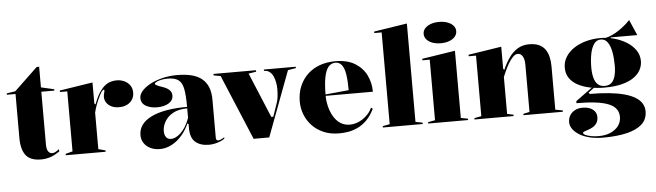

<svg xmlns="http://www.w3.org/2000/svg" viewBox="-55 -970 4811 1409"><g transform="rotate(-5 2351.0 -265.0)"><path d="M214 15Q136 15 102.5 -28Q69 -71 69 -157V-480H5V-490L69 -500L241 -664H259V-512L355 -490V-480H259V-92Q259 -56 270.5 -40Q282 -24 300 -24Q313 -24 325 -31Q337 -38 350 -49L352 -32Q339 -23 323 -14Q307 -5 290 1.5Q273 8 253.5 11.5Q234 15 214 15Z M397 0V-10L449 -24V-466H395V-477L639 -515V-360L647 -352Q659 -384 672 -410.5Q685 -437 699 -453Q722 -485 751 -500Q780 -515 818 -515Q845 -515 870.5 -504Q896 -493 913 -471Q930 -449 930 -414Q930 -386 916 -364Q902 -342 877 -329.5Q852 -317 818 -317Q787 -317 763.5 -328Q740 -339 726.5 -358Q713 -377 713 -402Q713 -412 715 -420.5Q717 -429 719 -436Q721 -443 721 -448Q721 -455 717 -455Q709 -455 698.5 -439.5Q688 -424 671 -386Q663 -369 654.5 -345Q646 -321 639 -293V-24L691 -10V0Z M1259 -515Q1324 -515 1370 -503Q1416 -491 1446 -465.5Q1476 -440 1490.5 -402Q1505 -364 1505 -312V-33Q1505 -23 1508.5 -17Q1512 -11 1521 -11Q1529 -11 1541 -16Q1553 -21 1567 -30V-20Q1554 -10 1534.5 -2Q1515 6 1493.5 10.5Q1472 15 1451 15Q1389 15 1352 -16Q1315 -47 1315 -120Q1315 -129 1315 -133Q1315 -137 1315 -140.5Q1315 -144 1315 -149L1307 -155Q1289 -115 1265 -83.5Q1241 -52 1212.5 -30Q1184 -8 1153 3.5Q1122 15 1090 15Q1052 15 1022 1Q992 -13 974 -38.5Q956 -64 956 -99Q956 -183 1049.5 -229.5Q1143 -276 1315 -276Q1315 -362 1305.5 -409.5Q1296 -457 1269 -476Q1242 -495 1191 -495Q1163 -495 1141 -490Q1119 -485 1106.5 -478Q1094 -471 1094 -465Q1094 -460 1106.5 -453.5Q1119 -447 1151 -436Q1215 -414 1215 -370Q1215 -332 1181 -312Q1147 -292 1096 -292Q1046 -292 1012.5 -312Q979 -332 979 -371Q979 -397 1002 -423Q1025 -449 1064 -469.5Q1103 -490 1153.5 -502.5Q1204 -515 1259 -515ZM1315 -265Q1250 -265 1209 -241.5Q1168 -218 1148.5 -183Q1129 -148 1129 -113Q1129 -92 1135.5 -78.5Q1142 -65 1152.5 -58.5Q1163 -52 1178 -52Q1193 -52 1211 -60Q1229 -68 1247.5 -85Q1266 -102 1283.5 -129Q1301 -156 1315 -195Z M1781 0 1580 -480 1529 -489V-500H1842V-489L1786 -480L1924 -149H1939L1970 -239Q1979 -261 1982.5 -289.5Q1986 -318 1986 -349Q1986 -371 1982 -395Q1978 -419 1968.5 -441Q1959 -463 1942.5 -476.5Q1926 -490 1900 -490V-500H2135V-490L2076 -480L1896 0Z M2427 -515Q2515 -515 2571.5 -480.5Q2628 -446 2655.5 -390Q2683 -334 2683 -268H2332V-278L2507 -295Q2507 -362 2500 -408.5Q2493 -455 2475.5 -479.5Q2458 -504 2426 -504Q2397 -504 2376.5 -481Q2356 -458 2345.5 -406.5Q2335 -355 2335 -270Q2335 -230 2345 -189.5Q2355 -149 2374.5 -115.5Q2394 -82 2424 -62Q2454 -42 2495 -42Q2518 -42 2542 -49.5Q2566 -57 2588 -71.5Q2610 -86 2628.5 -106Q2647 -126 2659 -153L2671 -143Q2646 -92 2614 -60.5Q2582 -29 2546.5 -12.5Q2511 4 2476.5 9.5Q2442 15 2411 15Q2345 15 2295 -7Q2245 -29 2211 -65.5Q2177 -102 2159.5 -148Q2142 -194 2142 -242Q2142 -305 2163.5 -355.5Q2185 -406 2223 -442Q2261 -478 2313 -496.5Q2365 -515 2427 -515Z M2975 -20 3027 -10V0H2733V-10L2785 -20V-696H2731V-707L2975 -745Z M3211 -579Q3176 -579 3149 -589Q3122 -599 3106.5 -617Q3091 -635 3091 -658Q3091 -681 3106.5 -698.5Q3122 -716 3149 -726Q3176 -736 3211 -736Q3246 -736 3273 -726Q3300 -716 3315.5 -698.5Q3331 -681 3331 -658Q3331 -635 3315.5 -617Q3300 -599 3273 -589Q3246 -579 3211 -579ZM3067 0V-10L3119 -20V-466H3065V-477L3309 -515V-20L3361 -10V0Z M4059 -10V0H3769V-10L3815 -20V-367Q3815 -409 3801.5 -430.5Q3788 -452 3766 -452Q3748 -452 3729.5 -433Q3711 -414 3695.5 -387Q3680 -360 3668 -333.5Q3656 -307 3650 -292V-20L3696 -10V0H3408V-10L3460 -20V-466H3406V-477L3650 -515V-352L3658 -344Q3679 -393 3706.5 -432Q3734 -471 3770.5 -493Q3807 -515 3855 -515Q3899 -515 3928 -501.5Q3957 -488 3973.5 -464Q3990 -440 3997.5 -408.5Q4005 -377 4005 -340V-20Z M4338 215Q4280 215 4235.5 203.5Q4191 192 4160.5 172.5Q4130 153 4114 129.5Q4098 106 4098 81Q4098 52 4111.5 30Q4125 8 4149.5 -4.5Q4174 -17 4204 -17Q4253 -17 4280.5 4.5Q4308 26 4308 59Q4308 87 4296.5 104.5Q4285 122 4268 132Q4251 142 4233.5 147.5Q4216 153 4204.5 157.5Q4193 162 4193 168Q4193 176 4208.5 183.5Q4224 191 4249.5 196Q4275 201 4306 201Q4356 201 4393.5 184.5Q4431 168 4452 139.5Q4473 111 4473 74Q4473 40 4455.5 16Q4438 -8 4401 -23.5Q4364 -39 4305 -46.5Q4246 -54 4164 -54V-69L4297 -166L4307 -160L4259 -123L4267 -113Q4345 -113 4408.5 -106.5Q4472 -100 4520 -87Q4568 -74 4600 -54.5Q4632 -35 4648 -9Q4664 17 4664 49Q4664 109 4623.5 145Q4583 181 4510 198Q4437 215 4338 215ZM4378 -150Q4322 -150 4272.5 -160Q4223 -170 4184.5 -190.5Q4146 -211 4123.5 -243Q4101 -275 4101 -321Q4101 -363 4122.5 -398.5Q4144 -434 4182 -460Q4220 -486 4271 -500.5Q4322 -515 4382 -515Q4431 -515 4480.5 -501.5Q4530 -488 4571 -463Q4612 -438 4637 -402Q4662 -366 4662 -321Q4662 -288 4646.5 -257.5Q4631 -227 4597 -202.5Q4563 -178 4509 -164Q4455 -150 4378 -150ZM4382 -162Q4413 -162 4431.5 -178.5Q4450 -195 4459 -227.5Q4468 -260 4468 -305Q4468 -358 4460 -403Q4452 -448 4433 -476Q4414 -504 4382 -504Q4350 -504 4331 -476Q4312 -448 4303.5 -403Q4295 -358 4295 -305Q4295 -261 4304 -228.5Q4313 -196 4332 -179Q4351 -162 4382 -162ZM4456 -494 4393 -510Q4416 -510 4442 -519Q4468 -528 4492.5 -542Q4517 -556 4538.5 -572Q4560 -588 4576.5 -603Q4593 -618 4602 -628L4652 -513H4456Z"/></g></svg>

Font: Kalnia Thin SemiBold
Style: Regular
Weight: 600
Version: Version 1.105